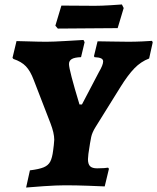

<svg xmlns="http://www.w3.org/2000/svg" viewBox="-20 -830 704 860"><path d="M336 -362H347L423 -507Q442 -539 442 -555Q442 -564 433 -568.5Q424 -573 403 -574L401 -579L417 -645Q456 -645 479 -644L556 -643Q585 -643 618 -644.5Q651 -646 661 -647L664 -640L648 -568Q611 -554 582 -524Q553 -494 520 -441L408 -261Q393 -237 388.5 -216.5Q384 -196 376 -141Q374 -123 374 -117Q374 -95 383.5 -85.5Q393 -76 415 -76Q432 -76 446 -77Q460 -78 464 -79L468 -74L449 5Q429 4 375 2Q321 0 271 0Q234 0 175 4Q116 8 97 10L114 -67Q155 -72 175.5 -80.5Q196 -89 205 -106Q214 -123 218 -156L221 -180Q223 -196 223 -204Q223 -234 206 -278L131 -472Q116 -512 96 -533Q76 -554 40 -566L36 -571L54 -646Q70 -646 111.5 -644.5Q153 -643 189 -643Q218 -643 276.5 -646.5Q335 -650 354 -651L359 -641L343 -574Q314 -573 301.5 -565.5Q289 -558 289 -543Q289 -517 336 -362ZM507 -704 371 -703 239 -702 228 -715 255 -805 404 -804Q434 -804 474 -806.5Q514 -809 526 -810L534 -794Z"/></svg>

Font: Alegreya ExtraBold
Style: Italic
Weight: 800
Italic angle: -7°
Designer: Juan Pablo del Peral
Foundry: Huerta Tipografica
Version: Version 2.007; ttfautohint (v1.6)